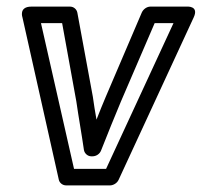

<svg xmlns="http://www.w3.org/2000/svg" viewBox="-20 -536 610 581"><path d="M204 -25 104 -466H168L211 -229C218 -180 227 -131 234 -82C236 -71 246 -63 256 -63H260C271 -63 282 -70 286 -81C306 -131 326 -182 346 -229L448 -466H505L301 -25ZM158 8C160 17 169 25 180 25H313C322 25 334 19 339 8L566 -483C583 -519 546 -516 546 -516H435C425 -516 414 -509 409 -498L300 -243C290 -220 282 -199 272 -174C268 -197 264 -220 261 -243L214 -498C212 -508 203 -516 192 -516H75C36 -516 48 -483 48 -483Z"/></svg>

Font: Falling Sky
Style: OuObl
Weight: 400
Designer: Paul D. Hunt
Foundry: Adobe Systems Incorporated
Version: Version 1.02